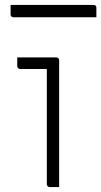

<svg xmlns="http://www.w3.org/2000/svg" viewBox="-20 -759 411 779"><path d="M170 -11Q170 -58 170 -104.5Q170 -151 170 -198Q170 -245 170 -292Q170 -339 170 -385.5Q170 -432 170 -479H150Q139 -479 128 -479Q117 -479 105.5 -479Q94 -479 83 -479Q72 -479 61 -479Q57 -479 53.5 -482.5Q50 -486 50 -490Q50 -499 50 -508Q50 -517 50 -526Q66 -526 82 -526Q98 -526 114 -526Q130 -526 145.5 -526Q161 -526 177 -526Q193 -526 209 -526Q212 -526 214.5 -524.5Q217 -523 218.5 -520.5Q220 -518 220 -515Q220 -461 220 -407.5Q220 -354 220 -301Q220 -248 220 -194.5Q220 -141 220 -87Q220 -73 220 -58.5Q220 -44 220 -29.5Q220 -15 220 0Q210 0 200.5 0Q191 0 181 0Q177 0 173.5 -3.5Q170 -7 170 -11ZM23 -739H360Q365 -739 368 -736Q371 -733 371 -728Q371 -722 371 -715.5Q371 -709 371 -702.5Q371 -696 371 -689H34Q31 -689 28.5 -690.5Q26 -692 24.5 -694.5Q23 -697 23 -700Q23 -707 23 -713.5Q23 -720 23 -726.5Q23 -733 23 -739Z"/></svg>

Font: Recursive Sans Linear Light
Style: Regular
Weight: 300
Version: Version 1.085